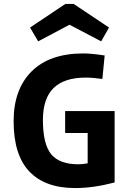

<svg xmlns="http://www.w3.org/2000/svg" viewBox="-20 -935 654 970"><path d="M131.8 -795.9 310.1 -915H352.1L530.8 -795.9L491.2 -726.1L331.1 -810.1L172.9 -726.1ZM497.1 -536.1Q447.8 -543 413.1 -543Q305.2 -543 251 -490.5Q196.8 -438 196.8 -328.1Q196.8 -207 238.5 -156Q280.3 -105 377 -105Q394.5 -105 422.9 -109.9V-263.2H309.1V-374H559.1V-13.2Q451.7 15.1 359.9 15.1Q208 15.1 128.4 -68.4Q48.8 -151.9 48.8 -323.2Q48.8 -483.4 139.6 -574.2Q230.5 -665 400.9 -665Q441.4 -665 508.8 -654.8Z"/></svg>

Font: IntelOne Mono Bold
Style: Regular
Weight: 700
Designer: Fred Shallcrass
Foundry: Frere-Jones Type LLC
Version: Version 1.200;hotconv 1.1.0;makeotfexe 2.6.0;FJTRelease1.2